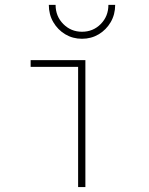

<svg xmlns="http://www.w3.org/2000/svg" viewBox="-20 -754 602 774"><path d="M294.9 0V-511.7H324.2V0ZM103.5 -484.4V-511.7H324.2V-484.4ZM310.5 -597.7Q273.4 -597.7 243.2 -615.7Q212.9 -633.8 194.8 -664.8Q176.8 -695.8 176.8 -734.4H204.1Q204.1 -688.5 235.1 -657.2Q266.1 -626 310.5 -626Q355.5 -626 386.2 -657.2Q417 -688.5 417 -734.4H444.3Q444.3 -695.8 426.3 -664.8Q408.2 -633.8 377.9 -615.7Q347.7 -597.7 310.5 -597.7Z"/></svg>

Font: Reddit Mono ExtraLight
Style: Regular
Weight: 250
Monospace: yes
Designer: Stephen Hutchings
Foundry: Reddit
Version: Version 1.014